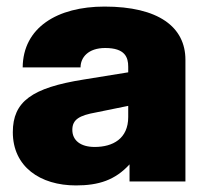

<svg xmlns="http://www.w3.org/2000/svg" viewBox="-20 -552 616 584"><path d="M374 0H544V-370C544 -470 462 -532 298 -532C154 -532 50 -468 49 -347H225C225 -377 248 -406 300 -406C361 -406 370 -377 370 -349V-332L234 -310C77 -285 19 -243 19 -150C19 -45 102 12 211 12C280 12 330 -4 374 -52ZM200 -157C200 -189 222 -201 272 -210L370 -230V-196C370 -130 323 -105 268 -105C225 -105 200 -125 200 -157Z"/></svg>

Font: Aspekta 850
Style: Regular
Weight: 850
Designer: Ivo Dolenc
Version: Version 2.000